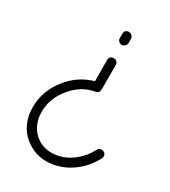

<svg xmlns="http://www.w3.org/2000/svg" viewBox="-129 -795 792 892"><g transform="rotate(20 267.0 -349.0)"><path d="M345 -630Q335 -632 329.5 -640Q324 -648 326 -657L330 -679Q333 -699 353 -699Q355 -699 357 -698Q366 -696 371.5 -688.5Q377 -681 376 -671L372 -649Q370 -640 362 -634.5Q354 -629 345 -630ZM237 1Q157 1 105 -51Q52 -102 52 -181Q52 -193 56 -219Q71 -302 136.5 -361.5Q202 -421 286 -429L305 -540Q308 -560 328 -560Q331 -560 332 -559Q342 -558 347.5 -550Q353 -542 351 -532L329 -407Q329 -406 328 -405Q326 -384 305 -384Q235 -385 174.5 -333.5Q114 -282 102 -211Q99 -194 99 -181Q100 -122 137.5 -84Q175 -46 237 -45Q284 -45 328 -68.5Q372 -92 402 -132Q408 -140 417.5 -141Q427 -142 435 -136Q443 -131 444 -121.5Q445 -112 439 -104Q403 -56 349.5 -27.5Q296 1 237 1Z"/></g></svg>

Font: Quicksand
Style: Italic
Weight: 400
Italic angle: -12°
Designer: Andrew Paglinawan
Foundry: Andrew Paglinawan
Version: 1.002